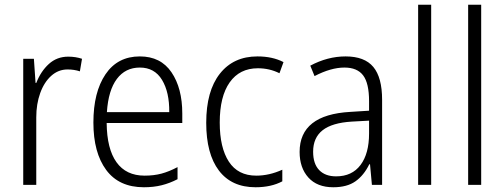

<svg xmlns="http://www.w3.org/2000/svg" viewBox="-20 -780 2128 810"><path d="M326 -532 317 -479Q293 -487 265 -487Q226 -487 196 -460Q166 -433 149.5 -387Q133 -341 133 -285V0H78V-532H123L130 -430H133Q152 -479 186 -510Q220 -541 268 -541Q299 -541 326 -532Z M749 -301V-261H430Q431 -152 471.5 -95.5Q512 -39 590 -39Q629 -39 661 -47.5Q693 -56 729 -75V-24Q696 -7 662 1.5Q628 10 587 10Q482 10 428 -63Q374 -136 374 -263Q374 -391 425 -466.5Q476 -542 570 -542Q658 -542 703.5 -475Q749 -408 749 -301ZM431 -307H694Q695 -391 663.5 -443Q632 -495 570 -495Q509 -495 473 -447Q437 -399 431 -307Z M850 -262Q850 -396 907.5 -469Q965 -542 1066 -542Q1130 -542 1176 -518L1159 -471Q1117 -492 1068 -492Q991 -492 949 -432.5Q907 -373 907 -263Q907 -157 945.5 -98Q984 -39 1061 -39Q1116 -39 1171 -64V-15Q1124 10 1058 10Q957 10 903.5 -60.5Q850 -131 850 -262Z M1592 -359V0H1549L1541 -87H1538Q1515 -40 1479.5 -15Q1444 10 1386 10Q1318 10 1281 -31Q1244 -72 1244 -139Q1244 -296 1458 -308L1537 -313V-353Q1537 -429 1512 -462Q1487 -495 1433 -495Q1376 -495 1307 -459L1289 -503Q1362 -542 1438 -542Q1518 -542 1555 -497.5Q1592 -453 1592 -359ZM1464 -267Q1381 -262 1341 -230.5Q1301 -199 1301 -140Q1301 -89 1326.5 -62.5Q1352 -36 1398 -36Q1465 -36 1501 -84Q1537 -132 1537 -217V-271Z M1744 0V-760H1799V0Z M1955 0V-760H2010V0Z"/></svg>

Font: Noto Sans UI NarrowLight
Style: Regular
Weight: 300
Width: 4
Designer: Monotype Design Team
Foundry: Monotype Imaging Inc.
Version: Version 1.001